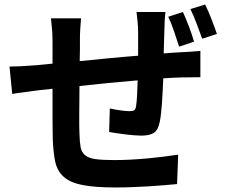

<svg xmlns="http://www.w3.org/2000/svg" viewBox="-20 -784 996 848"><path d="M771 -578Q761 -609 749 -645Q737 -681 723 -710L788 -731Q801 -702 815 -665.5Q829 -629 837 -600ZM711 -731Q709 -720 707.5 -694.5Q706 -669 706 -650Q705 -595 703 -548Q722 -550 739.5 -551Q757 -552 774 -553Q794 -554 819 -555.5Q844 -557 865 -559V-443Q823 -443 783 -442Q743 -441 701 -438Q699 -383 695.5 -330.5Q692 -278 686 -248Q679 -210 660 -197.5Q641 -185 604 -185Q592 -185 572.5 -186.5Q553 -188 533 -190.5Q513 -193 493.5 -196Q474 -199 462 -201L465 -305Q487 -300 512 -296.5Q537 -293 552 -293Q566 -293 572.5 -297Q579 -301 581 -315Q584 -335 585.5 -364.5Q587 -394 588 -429Q525 -424 458.5 -417.5Q392 -411 331 -404Q331 -372 330.5 -340Q330 -308 330 -280Q330 -252 330 -229Q330 -206 331 -191Q332 -156 336 -134Q340 -112 355 -99Q370 -86 400 -81.5Q430 -77 484 -77Q519 -77 557.5 -79Q596 -81 633.5 -84.5Q671 -88 705.5 -92.5Q740 -97 767 -101L762 29Q738 31 705.5 34Q673 37 637 39Q601 41 563.5 42.5Q526 44 492 44Q400 44 345.5 33.5Q291 23 262 -2.5Q233 -28 224 -69.5Q215 -111 213 -172Q213 -187 212.5 -211Q212 -235 212 -264Q212 -293 212 -326Q212 -359 212 -392L148 -385Q137 -384 121.5 -381.5Q106 -379 89.5 -377Q73 -375 58 -373Q43 -371 34 -369L22 -490Q42 -490 73.5 -491.5Q105 -493 141 -496L212 -503V-598Q212 -628 210 -653Q208 -678 205 -703H338Q336 -680 334.5 -657.5Q333 -635 333 -605Q333 -588 333 -565.5Q333 -543 332 -514Q392 -520 458.5 -526.5Q525 -533 590 -538V-644Q590 -663 587.5 -690Q585 -717 583 -731ZM886 -764Q900 -736 914.5 -698.5Q929 -661 938 -634L873 -613Q862 -644 848.5 -679.5Q835 -715 821 -744Z"/></svg>

Font: Kinto Sans
Style: Bold
Weight: 700
Designer: Authors: Ryoko NISHIZUKA  (kana & ideographs); Paul D. Hunt (Latin, Greek & Cyrillic); Wenlong ZHANG  (bopomofo); Sandol
Foundry: Adobe Systems Incorporated, ookami Inc.
Version: Version 0.001